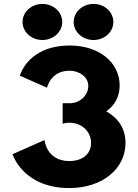

<svg xmlns="http://www.w3.org/2000/svg" viewBox="-20 -959 704 979"><path d="M196.2 -939C140 -939 95 -898 95 -847C95 -796 140 -755 196.2 -755C252.2 -755 297.3 -796 297.3 -847C297.3 -898 252.2 -939 196.2 -939ZM456.8 -939C400.8 -939 355.7 -898 355.7 -847C355.7 -796 400.8 -755 456.8 -755C513 -755 558 -796 558 -847C558 -898 513 -939 456.8 -939ZM219.8 -511.8C219.8 -511.8 237.6 -598.5 334.8 -598.5C384.4 -598.5 430.2 -566.2 430.2 -521.2C430.2 -470.2 384.4 -432.8 337.6 -432.8H299.3V-328.2C299.3 -328.2 314.2 -333.3 332.9 -333.3C394.6 -333.3 444.2 -290.8 444.2 -230.5C444.2 -171 397.5 -137.8 332.9 -137.8C217 -137.8 206.7 -244.9 206.7 -244.9L44 -172.7C44 -172.7 96.4 -0.1 333.9 -0.1C499.4 -0.1 620 -96.2 620 -230.5C620 -304.4 581.6 -358 521.8 -391.1C563.9 -420.9 590.1 -465.1 590.1 -522.9C590.1 -641.9 483.5 -726.9 336.7 -726.9C120.7 -726.9 81.4 -573 81.4 -573Z"/></svg>

Font: Hussar
Style: BdWide
Weight: 700
Foundry: Cannot Into Space Fonts
Version: Version 2.00